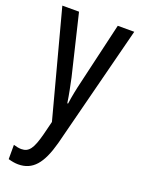

<svg xmlns="http://www.w3.org/2000/svg" viewBox="-147 -602 665 908"><g transform="rotate(20 185.0 -148.5)"><path d="M4 -537 146 -3 129 65C109 141 92 167 53 167C41 167 27 164 14 160V232C32 237 48 240 64 240C137 240 178 191 208 81L366 -537H283L212 -233C201 -188 193 -148 188 -111H184C178 -153 169 -195 161 -233L88 -537Z"/></g></svg>

Font: Noto Sans Arabic ExtCond
Style: Regular
Weight: 400
Width: 2
Designer: Monotype Design Team, Nadine Chahine, Nizar Qandah and Khaled Hosny
Foundry: Monotype Imaging Inc.
Version: Version 2.012